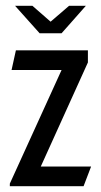

<svg xmlns="http://www.w3.org/2000/svg" viewBox="-20 -644 350 664"><path d="M32 -624H92L155 -569L219 -624H277L193 -529H117ZM14 -9 193 -402H20L35 -470H284V-428L121 -68H295L269 0H14Z"/></svg>

Font: Smooch Sans Thin SemiBold
Style: Regular
Weight: 600
Version: Version 1.010